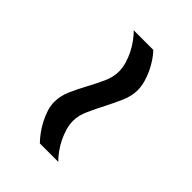

<svg xmlns="http://www.w3.org/2000/svg" viewBox="3 -523 578 578"><g transform="rotate(-45 292.0 -234.5)"><path d="M190.3 -310.6Q174.4 -310.6 157.5 -305.2Q140.5 -299.7 124.7 -291.4Q108.8 -283.1 95 -272.9Q81.2 -262.6 71.2 -252.8V-174.4Q81.5 -185 95.5 -195Q109.4 -205.1 125 -212.8Q140.7 -220.5 157.5 -225.4Q174.3 -230.3 190.3 -230.3Q212.8 -230.3 238 -218.9Q263.3 -207.5 289.5 -193.9Q315.7 -180.4 341.8 -169Q368 -157.6 392.4 -157.6Q408.6 -157.6 425.4 -162.3Q442.2 -166.9 458.1 -174.4Q473.9 -181.8 487.9 -191.3Q502 -200.7 511.8 -210.3V-293.6Q501.5 -283 487.6 -273Q473.8 -263 458.1 -255Q442.3 -247.1 425.5 -242.2Q408.7 -237.3 392.4 -237.3Q368.5 -237.3 343.4 -248.8Q318.4 -260.3 293 -274Q267.6 -287.7 241.8 -299.2Q216 -310.6 190.3 -310.6Z"/></g></svg>

Font: Saysettha
Style: Regular
Weight: 400
Designer: John M. Durdin
Foundry: Lao Script for Windows
Version: Version 2.201